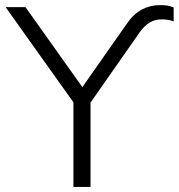

<svg xmlns="http://www.w3.org/2000/svg" viewBox="-20 -733 701 753"><path d="M268 0V-367L282 -312L2 -705H80L306 -387H300L476 -638Q503 -678 536 -695.5Q569 -713 608 -713Q625 -713 636.5 -711Q648 -709 661 -704V-649Q651 -653 640 -655Q629 -657 614 -657Q589 -657 568.5 -645.5Q548 -634 529 -608L322 -312L335 -367V0Z"/></svg>

Font: Nunito Sans 9pt Light
Style: Regular
Weight: 300
Version: Version 3.101;gftools[0.9.27]